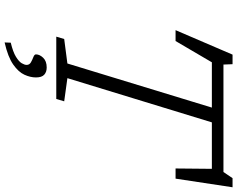

<svg xmlns="http://www.w3.org/2000/svg" viewBox="-116 -670 1004 812"><g transform="rotate(90 386.0 -264.0)"><path d="M408.5 -33.5 398.5 0H135L145 -33.5L248.5 -47L435 -658H243.5L153.5 -504.5H107.5L211 -745.5H251.5L253 -707H707.5L733.5 -745.5H772L735.5 -504.5H692.5L694 -658H497.5L310.5 -47ZM210 86Q210 70.5 224.2 55.5Q238.5 40.5 265.5 40.5Q284.5 40.5 296 51Q307.5 61.5 307.5 86Q307.5 109.5 296 134.8Q284.5 160 252.8 182.2Q221 204.5 159.5 218.5L160.5 192.5Q200 183 220.2 170.5Q240.5 158 247.5 146Q254.5 134 254.5 125.5Q254.5 113.5 243.5 107.2Q232.5 101 221.2 96.8Q210 92.5 210 86Z"/></g></svg>

Font: Newsreader 6pt Light
Style: Italic
Weight: 300
Italic angle: -17°
Designer: Hugues Gentile
Foundry: Production Type
Version: Version 1.003; ttfautohint (v1.8.3)